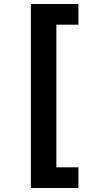

<svg xmlns="http://www.w3.org/2000/svg" viewBox="-20 -812 492 957"><path d="M134 -792H371V-689H261V22H371V125H134Z"/></svg>

Font: Noto Sans Bengali UI
Style: Bold
Weight: 700
Designer: Jelle Bosma - Monotype Design Team
Foundry: Monotype Imaging Inc.
Version: Version 2.003; ttfautohint (v1.8.4.7-5d5b)